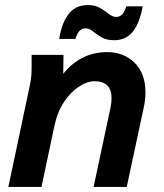

<svg xmlns="http://www.w3.org/2000/svg" viewBox="-20 -739 649 759"><path d="M13 0 97 -397Q102 -419 103.5 -437Q105 -455 105 -478V-522H231L230 -447Q262 -488 306 -510.5Q350 -533 404 -533Q469 -533 512 -491Q555 -449 555 -373Q555 -344 548 -313L481 0H350L417 -314Q419 -325 420 -333.5Q421 -342 421 -351Q421 -385 403.5 -401.5Q386 -418 355 -418Q325 -418 292.5 -397Q260 -376 233.5 -336.5Q207 -297 195 -241L144 0ZM214 -585Q224 -649 251.5 -684Q279 -719 327 -719Q356 -719 375.5 -707.5Q395 -696 410 -684Q425 -672 440 -672Q451 -672 461.5 -680.5Q472 -689 479 -714H544Q533 -650 506 -615Q479 -580 431 -580Q401 -580 381.5 -591.5Q362 -603 347.5 -615Q333 -627 317 -627Q306 -627 296 -618.5Q286 -610 278 -585Z"/></svg>

Font: Radio Canada SemiBold
Style: Italic
Weight: 600
Italic angle: -12°
Designer: Charles Daoud, Etienne Aubert Bonn, Alexandre Saumier Demers, Jacques Le Bailly
Foundry: Radio-Canada
Version: Version 2.104; ttfautohint (v1.8.4.7-5d5b);gftools[0.9.28.de